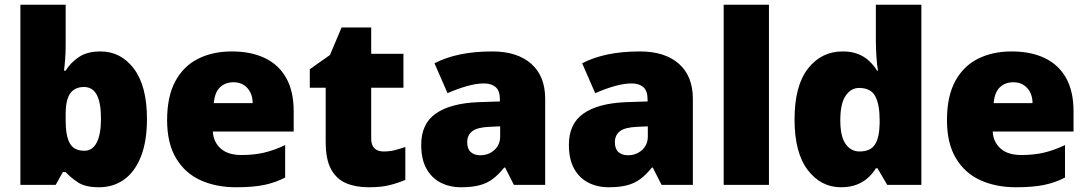

<svg xmlns="http://www.w3.org/2000/svg" viewBox="-20 -780 4591 810"><path d="M257 -588Q257 -559 255 -532Q253 -505 250 -482H257Q278 -516 313 -539.5Q348 -563 404 -563Q490 -563 545 -490Q600 -417 600 -278Q600 -184 574.5 -119.5Q549 -55 503.5 -22.5Q458 10 398 10Q340 10 309 -10.5Q278 -31 257 -54H245L215 0H66V-760H257ZM334 -413Q308 -413 290.5 -400.5Q273 -388 265 -363Q257 -338 257 -298V-271Q257 -207 274.5 -175.5Q292 -144 336 -144Q370 -144 388 -178.5Q406 -213 406 -280Q406 -346 388.5 -379.5Q371 -413 334 -413Z M958 -563Q1039 -563 1097.5 -535Q1156 -507 1187.5 -451Q1219 -395 1219 -310V-225H878Q880 -182 910.5 -154Q941 -126 999 -126Q1051 -126 1094 -136Q1137 -146 1183 -168V-31Q1143 -10 1095.5 0Q1048 10 976 10Q892 10 826.5 -19.5Q761 -49 723 -112Q685 -175 685 -273Q685 -373 719.5 -437Q754 -501 815.5 -532Q877 -563 958 -563ZM965 -433Q931 -433 908.5 -412Q886 -391 882 -345H1046Q1046 -370 1036.5 -389.5Q1027 -409 1009 -421Q991 -433 965 -433Z M1598 -141Q1624 -141 1645.5 -146.5Q1667 -152 1690 -160V-21Q1659 -8 1624 1Q1589 10 1535 10Q1481 10 1440.5 -7Q1400 -24 1377 -65.5Q1354 -107 1354 -182V-410H1287V-488L1372 -548L1421 -664H1546V-553H1682V-410H1546V-195Q1546 -168 1559.5 -154.5Q1573 -141 1598 -141Z M2057 -563Q2162 -563 2221 -511Q2280 -459 2280 -363V0H2148L2111 -73H2107Q2084 -44 2059.5 -25.5Q2035 -7 2003 1.5Q1971 10 1925 10Q1877 10 1839 -9.5Q1801 -29 1779 -68.5Q1757 -108 1757 -169Q1757 -258 1818.5 -301Q1880 -344 1997 -349L2089 -352V-360Q2089 -397 2071 -412.5Q2053 -428 2022 -428Q1989 -428 1949 -416.5Q1909 -405 1868 -387L1813 -513Q1861 -538 1921.5 -550.5Q1982 -563 2057 -563ZM2046 -245Q1994 -243 1972.5 -226.5Q1951 -210 1951 -180Q1951 -152 1966 -138.5Q1981 -125 2006 -125Q2041 -125 2065.5 -147Q2090 -169 2090 -204V-247Z M2680 -563Q2785 -563 2844 -511Q2903 -459 2903 -363V0H2771L2734 -73H2730Q2707 -44 2682.5 -25.5Q2658 -7 2626 1.5Q2594 10 2548 10Q2500 10 2462 -9.5Q2424 -29 2402 -68.5Q2380 -108 2380 -169Q2380 -258 2441.5 -301Q2503 -344 2620 -349L2712 -352V-360Q2712 -397 2694 -412.5Q2676 -428 2645 -428Q2612 -428 2572 -416.5Q2532 -405 2491 -387L2436 -513Q2484 -538 2544.5 -550.5Q2605 -563 2680 -563ZM2669 -245Q2617 -243 2595.5 -226.5Q2574 -210 2574 -180Q2574 -152 2589 -138.5Q2604 -125 2629 -125Q2664 -125 2688.5 -147Q2713 -169 2713 -204V-247Z M3224 0H3033V-760H3224Z M3528 10Q3443 10 3387.5 -63Q3332 -136 3332 -276Q3332 -418 3388.5 -490.5Q3445 -563 3535 -563Q3572 -563 3599 -552.5Q3626 -542 3646 -523.5Q3666 -505 3680 -482H3684Q3680 -503 3677.5 -540Q3675 -577 3675 -612V-760H3867V0H3723L3682 -70H3675Q3662 -48 3642 -30Q3622 -12 3594 -1Q3566 10 3528 10ZM3606 -141Q3652 -141 3671 -170Q3690 -199 3691 -259V-274Q3691 -339 3672.5 -374Q3654 -409 3604 -409Q3570 -409 3547.5 -376Q3525 -343 3525 -273Q3525 -204 3547.5 -172.5Q3570 -141 3606 -141Z M4248 -563Q4329 -563 4387.5 -535Q4446 -507 4477.5 -451Q4509 -395 4509 -310V-225H4168Q4170 -182 4200.5 -154Q4231 -126 4289 -126Q4341 -126 4384 -136Q4427 -146 4473 -168V-31Q4433 -10 4385.5 0Q4338 10 4266 10Q4182 10 4116.5 -19.5Q4051 -49 4013 -112Q3975 -175 3975 -273Q3975 -373 4009.5 -437Q4044 -501 4105.5 -532Q4167 -563 4248 -563ZM4255 -433Q4221 -433 4198.5 -412Q4176 -391 4172 -345H4336Q4336 -370 4326.5 -389.5Q4317 -409 4299 -421Q4281 -433 4255 -433Z"/></svg>

Font: Noto Sans Hebrew Black
Style: Regular
Weight: 900
Designer: Monotype Design Team
Foundry: Monotype Imaging Inc.
Version: Version 2.003